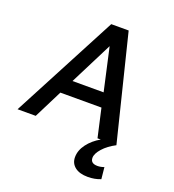

<svg xmlns="http://www.w3.org/2000/svg" viewBox="-242 -834 1097 1212"><g transform="rotate(20 306.0 -228.5)"><path d="M486 250Q533 250 572 234L564 155L563 156Q541 164 520 164Q473 164 473 126Q473 98 504.5 62.5Q536 27 588 0L413 -707H296L-76 0H46L142 -191H418L461 0H483Q432 29 400 71.5Q368 114 368 160Q368 201 399 225.5Q430 250 486 250ZM398 -286H189L334 -573Z"/></g></svg>

Font: Brisa Sans Medium
Style: Italic
Weight: 600
Italic angle: -8°
Designer: Dalton Maag Ltd
Foundry: Dalton Maag Ltd
Version: Version 1.101;July 10, 2019;FontCreator 11.5.0.2425 64-bit